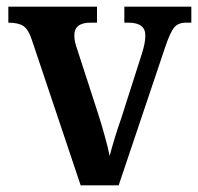

<svg xmlns="http://www.w3.org/2000/svg" viewBox="-20 -556 595 576"><path d="M75 -438Q65 -468 50 -478Q35 -488 5 -488V-536H271V-488H251Q203 -488 203 -450Q203 -439 205.5 -428.5Q208 -418 212 -407L273 -219Q284 -185 294 -149Q304 -113 309 -88Q314 -108 323.5 -139.5Q333 -171 344 -202L406 -396Q411 -412 413.5 -425Q416 -438 416 -450Q416 -488 365 -488H353V-536H554V-488H538Q514 -488 502 -473Q490 -458 475 -413L336 0H222Z"/></svg>

Font: Noto Serif Hebrew SemiCondensed SemiBold
Style: Regular
Weight: 600
Width: 4
Designer: Monotype Design Team
Foundry: Monotype Imaging Inc.
Version: Version 2.004; ttfautohint (v1.8.4.7-5d5b)